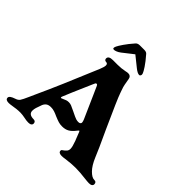

<svg xmlns="http://www.w3.org/2000/svg" viewBox="-216 -1050 1251 1251"><g transform="rotate(45 409.5 -425.0)"><path d="M10 -10Q10 -27 50 -40Q70 -46 79 -59Q88 -72 106 -113L128 -162Q190 -296 303 -568Q315 -597 315 -611Q315 -628 299 -628Q292 -628 287.5 -632.5Q283 -637 283 -644Q283 -668 323 -668H366Q400 -668 433 -675Q444 -678 454 -678Q478 -678 482 -654L490 -609Q492 -595 503 -565L509 -548Q521 -512 610 -316Q673 -181 689 -140Q712 -85 739 -58Q753 -44 765 -37Q777 -30 789 -30H791Q800 -30 804.5 -24.5Q809 -19 809 -10Q809 -1 801.5 4.5Q794 10 779 10Q770 10 760.5 9Q751 8 741 7Q687 0 648 0Q607 0 558 7Q540 10 528 10Q498 10 498 -10Q498 -15 501.5 -18Q505 -21 510 -24Q514 -27 519 -31Q524 -35 528 -40Q536 -50 536 -64Q536 -82 521 -123Q520 -127 518 -130L498 -181Q495 -188 493 -188Q490 -188 481 -176Q462 -151 442 -139.5Q422 -128 393 -128Q375 -128 360 -132.5Q345 -137 321 -147Q302 -156 286.5 -161Q271 -166 254 -166Q234 -166 222 -158Q210 -150 203 -134Q193 -107 188.5 -92.5Q184 -78 184 -64Q184 -30 230 -30Q240 -30 245 -24.5Q250 -19 250 -10Q250 -1 242.5 4.5Q235 10 220 10Q202 10 180 5Q170 3 159 1.5Q148 0 139 0Q119 0 103 2Q87 4 75 6Q51 10 40 10Q10 10 10 -10ZM461 -226Q469 -231 468 -240Q467 -249 462 -261L392 -419L367 -475Q363 -484 357 -484Q350 -484 347 -476L341 -463Q271 -303 257 -267Q252 -254 259 -254Q261 -254 269 -258Q284 -265 293 -268Q302 -271 314 -271Q327 -271 338 -266.5Q349 -262 376 -249L378 -248Q414 -230 427 -226Q438 -223 447.5 -223Q457 -223 461 -226ZM274 -744Q280 -757 299.5 -785.5Q319 -814 349 -848Q359 -860 379 -860H419Q439 -860 447 -850Q481 -811 499 -783.5Q517 -756 521 -745Q525 -735 521.5 -727.5Q518 -720 512 -720Q496 -720 470 -741L399 -798L325 -740Q312 -730 299.5 -725Q287 -720 279 -720Q263 -720 274 -744Z"/></g></svg>

Font: Raigarh
Style: Regular
Weight: 400
Designer: jaikishan Patel
Foundry: MagicType
Version: Version 1.000;FEAKit 1.0